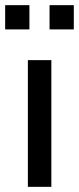

<svg xmlns="http://www.w3.org/2000/svg" viewBox="-34 -724 306 744"><path d="M74 0V-491H165V0ZM158 -610V-704H252V-610ZM-14 -610V-704H80V-610Z"/></svg>

Font: Nunito Sans 10pt SemiCondensed Medium
Style: Regular
Weight: 500
Width: 4
Designer: Vernon Adams
Foundry: Vernon Adams
Version: Version 3.101;gftools[0.9.27]